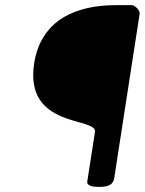

<svg xmlns="http://www.w3.org/2000/svg" viewBox="-20 -727 564 748"><path d="M113 -480C74 -225 359 -272 350 -213L320 -20C317 2 357 1 367 1C390 1 420 -1 425 -33L524 -673C526 -688 507 -703 496 -707H432C281 -707 140 -653 113 -480Z"/></svg>

Font: Asimov Print
Style: CIt
Weight: 500
Designer: Google
Version: Version 2.000980: 2014